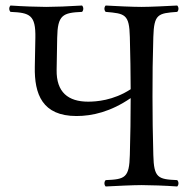

<svg xmlns="http://www.w3.org/2000/svg" viewBox="-20 -670 690 695"><path d="M535 -109C533 -191.5 532 -237 532 -320C532 -403 532.5 -452 535 -536C537.5 -619 551.5 -622 621.5 -627C627.5 -633 627.5 -644 621.5 -650C584.5 -648 522 -645 492 -645C462 -645 394.5 -648 362.5 -650C356.5 -644 356.5 -633 362.5 -627C432.5 -621 448 -619 450 -536C451.8 -462 452.8 -415.1 453 -347C390 -305.9 327.5 -302 299 -302C227 -302 183.6 -336 185 -417L187 -533C188.4 -616 207 -624 277 -627C283 -633 283 -644 277 -650C231 -647 176.7 -645 147 -645C117.7 -645 61 -647 18 -650C12 -644 12 -633 18 -627C88 -624 109.6 -616 108 -533L106 -428C104.1 -329.3 133 -250 257 -250C314.2 -250 381.1 -265.5 453 -314.9C453 -235.7 452 -190 450 -109C448 -26 432.5 -21 362.5 -18C356.5 -12 356.5 -1 362.5 5C401.5 3 462.5 0 492.5 0C522.5 0 580.5 2 621.5 5C627.5 -1 627.5 -12 621.5 -18C551.5 -21 537 -26 535 -109Z"/></svg>

Font: Libertinus Serif Display
Style: Regular
Weight: 400
Designer: Philipp H. Poll
Foundry: Khaled Hosny
Version: Version 6.1